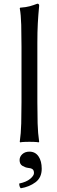

<svg xmlns="http://www.w3.org/2000/svg" viewBox="-20 -760 307 1029"><path d="M95.2 -212.4V-510.7Q95.2 -571.3 93.8 -626.5Q92.3 -681.6 85.9 -715.3L87.9 -718.8Q120.6 -721.2 140.4 -726.8Q160.2 -732.4 180.2 -740.2Q189.9 -740.2 189.9 -729.5Q185.1 -679.7 182.6 -634.5Q180.2 -589.4 180.2 -529.8V-212.4Q180.2 -152.8 181.6 -99.1Q183.1 -45.4 189.9 0L187.5 2.9Q178.2 1 162.8 0.5Q147.5 0 137.7 0Q128.4 0 112.8 0.5Q97.2 1 87.9 2.9L85.9 0Q92.3 -43.5 93.8 -98.6Q95.2 -153.8 95.2 -212.4ZM137.7 52.7Q168.9 52.7 186.3 77.9Q203.6 103 203.6 144.5Q203.6 191.9 170.2 216.8Q136.7 241.7 91.3 249Q83 240.7 83 223.6Q122.1 215.3 142.1 198.2Q162.1 181.2 162.1 167.5Q162.1 151.9 153.3 146.2Q144.5 140.6 129.4 139.6Q115.2 137.7 100.1 128.7Q85 119.6 85 98.1Q85 79.6 99.6 66.2Q114.3 52.7 137.7 52.7Z"/></svg>

Font: Kurinto Seri
Style: Regular
Weight: 400
Designer: Kurinto was developed by Clint Goss from a range of fonts that are compatible with the SIL Open Font License Version 1.1
Foundry: Clinton F. Goss
Version: Version 2.196; July 25, 2020